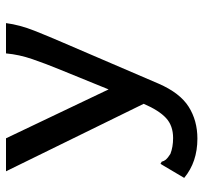

<svg xmlns="http://www.w3.org/2000/svg" viewBox="-39 -464 678 640"><g transform="rotate(-90 300.0 -144.0)"><path d="M158 175Q80 175 27 131L69 60L74 52L81 56Q83 64 88 70Q93 76 107 85Q130 94 160 94Q201 94 226.5 70.5Q252 47 274 -4L49 -463H159L322 -121L390 -288Q408 -332 423 -375.5Q438 -419 442 -463H543Q537 -417 517.5 -368Q498 -319 478 -273L341 46Q310 117 264 146Q218 175 158 175Z"/></g></svg>

Font: Inconsolata Expanded SemiBold
Style: Regular
Weight: 600
Width: 7
Monospace: yes
Designer: Raph Levien, Cyreal, Brenton Simpson
Foundry: Raph Levien, Cyreal, Google
Version: Version 3.001; ttfautohint (v1.8.2.53-6de2)